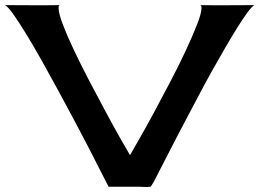

<svg xmlns="http://www.w3.org/2000/svg" viewBox="-155 -740 1028 761"><path d="M853.5 -719.7Q842.8 -713.9 825.2 -689.9Q807.6 -666 785.2 -629.9Q762.7 -593.8 736.8 -549.3Q710.9 -504.9 684.6 -457.5Q658.2 -410.2 633.3 -362.8Q608.4 -315.4 586.9 -274.9Q565.4 -234.4 549.3 -203.6Q533.2 -172.9 525.4 -157.2L475.6 -60.5Q467.8 -44.9 460 -29.8Q452.1 -14.6 442.4 0Q429.7 2 418 1Q406.2 0 393.6 0H275.4Q264.6 -20.5 244.1 -61Q223.6 -101.6 196.8 -153.8Q169.9 -206.1 137.7 -266.1Q105.5 -326.2 72.8 -386.7Q40 -447.3 7.8 -504.4Q-24.4 -561.5 -52.2 -606.9Q-80.1 -652.3 -101.6 -682.6Q-123 -712.9 -134.8 -719.7Q-81.1 -719.7 -27.3 -719.2Q26.4 -718.8 81.1 -719.7Q78.1 -717.8 77.6 -714.4Q77.1 -710.9 77.1 -708Q77.1 -687.5 94.2 -642.6Q111.3 -597.7 138.7 -540Q166 -482.4 199.2 -418.9Q232.4 -355.5 263.7 -297.4Q294.9 -239.3 320.8 -193.4Q346.7 -147.5 360.4 -125Q373 -147.5 399.4 -193.4Q425.8 -239.3 457 -297.4Q488.3 -355.5 521.5 -418.9Q554.7 -482.4 581.5 -540Q608.4 -597.7 626 -642.6Q643.6 -687.5 643.6 -708Q643.6 -710.9 643.1 -714.4Q642.6 -717.8 639.6 -719.7Q693.4 -718.8 746.6 -719.2Q799.8 -719.7 853.5 -719.7Z"/></svg>

Font: Cherry Cream Soda
Style: Regular
Weight: 400
Designer: Font Diner, Inc
Foundry: Font Diner, Inc
Version: Version 1.000